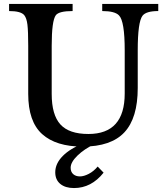

<svg xmlns="http://www.w3.org/2000/svg" viewBox="-20 -734 840 973"><path d="M678 -479V-288Q678 -136 610.5 -63.5Q543 9 399 9Q264 9 193.5 -54.5Q123 -118 123 -258V-502Q123 -576 119 -609Q115 -642 103 -657Q86 -678 26 -678V-714H348V-678Q279 -678 263 -657Q242 -629 242 -502V-258Q242 -152 286 -103.5Q330 -55 428 -55Q612 -55 612 -260V-479Q612 -627 583 -656Q562 -678 498 -678V-714H782V-678Q720 -678 702 -654Q678 -622 678 -479ZM475 110 505 141Q443 219 355 219Q311 219 285.5 198Q260 177 260 139Q260 95 298 56.5Q336 18 405 -8H458V-3Q407 21 372.5 54.5Q338 88 338 116Q338 137 351 148.5Q364 160 385 160Q405 160 430 147Q455 134 475 110Z"/></svg>

Font: Kolar Light
Style: Regular
Weight: 300
Designer: Ramakrishna Saiteja (Kannada); Shiva Nallaperumal (Latin)
Foundry: Indian Type Foundry
Version: Version 1.001;PS 1.0;hotconv 1.0.88;makeotf.lib2.5.647800